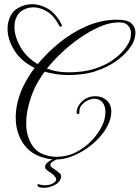

<svg xmlns="http://www.w3.org/2000/svg" viewBox="-20 -708 666 916"><path d="M246 53Q241 53 236.5 53Q232 53 227 52Q139 41 97 -15Q55 -71 55 -147Q55 -218 89 -292Q100 -315 114 -338Q128 -361 145 -384Q80 -416 48 -468.5Q16 -521 16 -570Q16 -616 42 -650Q53 -664 78.5 -676Q104 -688 135 -688Q170 -688 208.5 -666.5Q247 -645 276 -587Q277 -585 271.5 -581.5Q266 -578 263 -585Q238 -633 204.5 -653Q171 -673 140 -673Q114 -673 92.5 -661.5Q71 -650 61 -631Q49 -609 49 -579Q49 -534 77.5 -484Q106 -434 160 -402Q205 -457 265 -505.5Q325 -554 395 -584Q465 -614 537 -614Q589 -614 607.5 -596Q626 -578 626 -553Q626 -533 618 -512Q612 -495 590.5 -468Q569 -441 530.5 -414Q492 -387 436.5 -368.5Q381 -350 306 -350Q274 -350 246 -354.5Q218 -359 193 -366Q164 -326 145 -287Q127 -247 116 -203.5Q105 -160 105 -119Q105 -59 134 -14Q163 31 231 39Q236 40 241.5 40Q247 40 252 40Q300 40 343 18Q386 -4 418.5 -38.5Q451 -73 468 -110Q476 -127 479.5 -143Q483 -159 483 -173Q483 -202 469 -219.5Q455 -237 430 -237Q414 -237 396.5 -228Q379 -219 368 -204.5Q357 -190 359 -173Q359 -165 352.5 -164Q346 -163 346 -168Q344 -184 354.5 -203Q365 -222 386 -235.5Q407 -249 435 -249Q467 -249 489 -229.5Q511 -210 511 -175Q511 -161 507 -144Q503 -127 493 -108Q480 -81 454.5 -52.5Q429 -24 395 -0.5Q361 23 323 38Q285 53 246 53ZM307 -363Q378 -363 430 -379.5Q482 -396 517 -421Q552 -446 572 -471Q592 -496 598 -513Q602 -522 603.5 -531.5Q605 -541 605 -549Q605 -573 588 -589Q571 -605 527 -600Q493 -597 451.5 -578.5Q410 -560 365.5 -530Q321 -500 279.5 -461.5Q238 -423 204 -381Q249 -363 307 -363ZM189 188Q185 188 180.5 187.5Q176 187 172 186Q160 184 159 176.5Q158 169 165 171Q180 176 194 176Q215 176 231.5 167.5Q248 159 248 147Q248 142 244 137Q236 125 226 119Q216 113 205 104Q195 97 195 88Q195 74 213.5 62Q232 50 252 44Q254 43 259 43Q265 43 268 44.5Q271 46 268 47Q261 48 249.5 53Q238 58 229 64.5Q220 71 220 79Q220 84 225 89Q235 97 246.5 104.5Q258 112 266 120Q274 128 271 140Q265 163 239.5 175.5Q214 188 189 188Z"/></svg>

Font: Gwendolyn
Style: Regular
Weight: 400
Designer: Robert E. Leuschke
Foundry: Robert E. Leuschke
Version: Version 1.010; ttfautohint (v1.8.3)